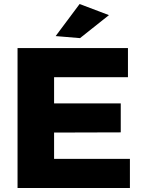

<svg xmlns="http://www.w3.org/2000/svg" viewBox="-20 -942 715 962"><path d="M67.9 0ZM67.9 -701.2H621.1V-555.2H251V-423.8H585V-278.8L251 -277.8V-146H630.9V0H67.9ZM378.9 -921.9 525.9 -866.2 380.9 -751 258.8 -761.2Z"/></svg>

Font: Argentum Sans
Style: Bold
Weight: 700
Designer: Julieta Ulanovsky (Modified by Cristiano Sobral)
Foundry: Julieta Ulanovsky
Version: Version 1.000; ttfautohint (v1.5.65-e2d9)